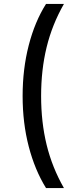

<svg xmlns="http://www.w3.org/2000/svg" viewBox="-20 -762 377 976"><path d="M126 -17.5C146.7 62.2 176 132.7 214 194H305C265 124 235.7 50.7 217 -26C198.3 -102.7 189 -185.3 189 -274C189 -362.7 198.3 -445.3 217 -522C235.7 -598.7 265 -672 305 -742H214C176 -682 146.7 -611.8 126 -531.5C105.3 -451.2 95 -365.3 95 -274C95 -182.7 105.3 -97.2 126 -17.5Z"/></svg>

Font: ICO Headline
Style: Regular
Weight: 500
Designer: Julieta Ulanovsky
Foundry: Julieta Ulanovsky
Version: Version 7.200